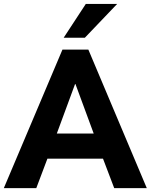

<svg xmlns="http://www.w3.org/2000/svg" viewBox="-32 -976 782 996"><path d="M156.2 0 213.9 -152.8H502.4L560.5 0H729.5L426.3 -718.8H292L-12.2 0ZM359.4 -540 454.1 -283.2H262.7L357.4 -540ZM408.2 -780.3 575.7 -955.6H413.1L298.3 -780.3Z"/></svg>

Font: Winston ExtraBold
Style: Regular
Weight: 800
Designer: Vernon Adams, Kim Jin-seong, David Berlow, Cristiano Sobral
Foundry: The Winston Project Authors
Version: Version 3.004